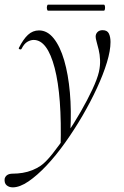

<svg xmlns="http://www.w3.org/2000/svg" viewBox="-74 -526 534 827"><path d="M-19 281Q-35 281 -45.5 272Q-56 263 -54 244Q-48 222 -19 222Q2 222 23.5 218.5Q45 215 65 207Q85 199 101 188Q123 173 152 136.5Q181 100 213 52.5Q245 5 274 -45.5Q303 -96 324 -141Q345 -186 352 -216Q358 -243 357 -267.5Q356 -292 351 -312Q346 -332 342 -346.5Q338 -361 338 -368Q338 -380 346 -388Q354 -396 368 -396Q388 -396 395 -381.5Q402 -367 402 -345Q402 -308 386.5 -257Q371 -206 343.5 -146.5Q316 -87 281 -27Q246 33 206.5 88.5Q167 144 126.5 187Q86 230 48.5 255.5Q11 281 -19 281ZM187 108Q193 -112 161.5 -233Q130 -354 71 -354Q58 -354 44 -346Q30 -338 19 -316Q17 -312 11.5 -313.5Q6 -315 7 -319Q26 -357 46.5 -376Q67 -395 94 -395Q130 -395 157.5 -360.5Q185 -326 202.5 -266Q220 -206 227 -127.5Q234 -49 229 40ZM133 -480Q130 -480 128.5 -486.5Q127 -493 128.5 -499.5Q130 -506 133 -506H373Q377 -506 378 -499.5Q379 -493 378 -486.5Q377 -480 373 -480Z"/></svg>

Font: Cormorant Garamond Light Light
Style: Italic
Weight: 300
Italic angle: -10°
Version: Version 4.001